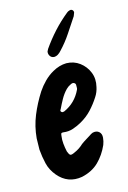

<svg xmlns="http://www.w3.org/2000/svg" viewBox="-77 -693 493 742"><g transform="rotate(-10 169.5 -321.5)"><path d="M38 -179Q38 -226 51.5 -269.5Q65 -313 87 -355Q98 -375 113 -393Q128 -411 147 -424Q173 -442 201 -445Q231 -447 255 -432Q279 -417 292 -391.5Q305 -366 300 -334Q299 -325 296 -315Q293 -305 288 -296Q275 -271 257.5 -248.5Q240 -226 215 -209Q199 -198 181.5 -190.5Q164 -183 144 -184Q137 -184 135.5 -182Q134 -180 134 -173Q133 -157 136 -141Q139 -125 144 -109Q150 -96 155 -94Q160 -92 173 -100Q192 -110 207 -127Q216 -135 225 -141.5Q234 -148 243 -155Q247 -159 255 -163Q270 -168 280.5 -160.5Q291 -153 291 -137Q291 -130 290 -123Q289 -116 287 -109Q274 -71 250 -43Q226 -15 185 -2Q128 13 86 -29Q64 -51 55 -78Q46 -105 41 -134Q40 -145 39.5 -156.5Q39 -168 38 -179ZM225 -344Q225 -351 224 -356.5Q223 -362 218 -364Q211 -368 200 -359Q196 -357 193 -354Q190 -351 186 -347Q173 -331 164.5 -312Q156 -293 149 -274Q144 -267 150 -263Q152 -261 155.5 -261.5Q159 -262 161 -263Q206 -288 224 -337Q225 -339 225 -341.5Q225 -344 225 -344ZM159 -477Q148 -477 142 -485.5Q136 -494 138 -504Q139 -506 140 -507.5Q141 -509 141 -511Q161 -546 185 -577.5Q209 -609 238 -637Q243 -642 247 -643Q254 -647 259.5 -643.5Q265 -640 265 -633Q264 -629 263 -626Q262 -623 261 -619Q244 -588 227 -556.5Q210 -525 187 -496Q182 -489 175 -483.5Q168 -478 159 -477Z"/></g></svg>

Font: Delicious Handrawn
Style: Regular
Weight: 400
Designer: Agung Rohmat
Foundry: Agung Rohmat
Version: Version 1.002; ttfautohint (v1.8.4.7-5d5b);gftools[0.9.27]